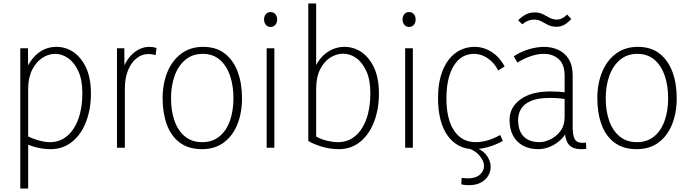

<svg xmlns="http://www.w3.org/2000/svg" viewBox="-20 -845 3934 1098"><path d="M96 233V-569H140L141 -421L118 -420Q147 -499 194 -538Q241 -577 303 -577Q358 -577 402.5 -545.5Q447 -514 473.5 -455Q500 -396 500 -311Q500 -219 471.5 -146.5Q443 -74 391 -33Q339 8 269 8Q220 8 172.5 -6.5Q125 -21 96 -39L139 -66Q168 -51 203 -41.5Q238 -32 264 -32Q323 -32 364.5 -67.5Q406 -103 428.5 -166Q451 -229 451 -311Q451 -388 428 -438Q405 -488 369.5 -512.5Q334 -537 296 -537Q257 -537 221.5 -513.5Q186 -490 163.5 -445Q141 -400 141 -335V233Z M649 0V-569H691L692 -423H677Q692 -494 736.5 -535.5Q781 -577 835 -577Q845 -577 855 -575.5Q865 -574 875 -570L870 -530Q849 -536 831 -536Q790 -536 759 -510Q728 -484 711 -440Q694 -396 694 -340V0Z M1315 -283Q1315 -356 1295 -413.5Q1275 -471 1236 -504Q1197 -537 1139 -537Q1081 -537 1040.5 -503.5Q1000 -470 979 -412.5Q958 -355 958 -283Q958 -211 978 -154Q998 -97 1038 -64.5Q1078 -32 1136 -32Q1195 -32 1235 -65Q1275 -98 1295 -155Q1315 -212 1315 -283ZM1364 -283Q1364 -200 1337.5 -134Q1311 -68 1260 -30Q1209 8 1135 8Q1058 8 1008 -29.5Q958 -67 934 -133Q910 -199 910 -283Q910 -367 937.5 -433.5Q965 -500 1017 -538.5Q1069 -577 1141 -577Q1217 -577 1266 -538.5Q1315 -500 1339.5 -434Q1364 -368 1364 -283Z M1505 0V-569H1549V0ZM1527 -691Q1510 -691 1500 -703.5Q1490 -716 1490 -734Q1490 -751 1500 -763.5Q1510 -776 1527 -776Q1545 -776 1555 -763.5Q1565 -751 1565 -734Q1565 -716 1555 -703.5Q1545 -691 1527 -691Z M1918 8Q1868 8 1820 -6.5Q1772 -21 1743 -39V-825H1788V-424H1766Q1795 -503 1843 -540Q1891 -577 1950 -577Q2005 -577 2049.5 -545.5Q2094 -514 2120.5 -455Q2147 -396 2147 -311Q2147 -219 2118.5 -146.5Q2090 -74 2038.5 -33Q1987 8 1918 8ZM1911 -32Q1970 -32 2011.5 -67Q2053 -102 2075.5 -165Q2098 -228 2098 -311Q2098 -388 2075 -438.5Q2052 -489 2016.5 -513.5Q1981 -538 1943 -538Q1904 -538 1868.5 -515.5Q1833 -493 1810.5 -448Q1788 -403 1788 -335V-64Q1817 -48 1851 -40Q1885 -32 1911 -32Z M2297 0V-569H2341V0ZM2319 -691Q2302 -691 2292 -703.5Q2282 -716 2282 -734Q2282 -751 2292 -763.5Q2302 -776 2319 -776Q2337 -776 2347 -763.5Q2357 -751 2357 -734Q2357 -716 2347 -703.5Q2337 -691 2319 -691Z M2690 8Q2596 8 2540.5 -68.5Q2485 -145 2485 -285Q2485 -375 2511 -440.5Q2537 -506 2584.5 -541.5Q2632 -577 2695 -577Q2745 -577 2790.5 -548.5Q2836 -520 2866 -465L2829 -442Q2807 -486 2769.5 -511.5Q2732 -537 2692 -537Q2616 -537 2574.5 -468Q2533 -399 2533 -283Q2533 -162 2577.5 -97Q2622 -32 2700 -32Q2731 -32 2766 -41.5Q2801 -51 2840 -73L2856 -39Q2810 -14 2767.5 -3Q2725 8 2690 8ZM2661 214Q2651 214 2640.5 213Q2630 212 2618 209L2620 172Q2630 173 2638 174Q2646 175 2655 175Q2700 175 2724 154Q2748 133 2748 105Q2748 75 2721 43.5Q2694 12 2636 -6H2683Q2735 8 2760.5 40.5Q2786 73 2786 109Q2786 136 2772 160Q2758 184 2730 199Q2702 214 2661 214Z M3209 -115 3230 -109Q3213 -70 3184.5 -44Q3156 -18 3123 -5Q3090 8 3058 8Q3009 8 2972 -11.5Q2935 -31 2914.5 -68.5Q2894 -106 2894 -160Q2894 -230 2955.5 -276Q3017 -322 3127 -322Q3156 -322 3178.5 -320.5Q3201 -319 3224 -314V-277Q3199 -281 3176.5 -283Q3154 -285 3125 -285Q3055 -285 3015.5 -267.5Q2976 -250 2959.5 -221.5Q2943 -193 2943 -160Q2943 -96 2975 -64Q3007 -32 3066 -32Q3093 -32 3126.5 -47.5Q3160 -63 3184.5 -95Q3209 -127 3209 -178V-411Q3209 -476 3175.5 -506.5Q3142 -537 3090 -537Q3055 -537 3016 -524Q2977 -511 2939 -487L2918 -523Q2959 -550 3005 -563.5Q3051 -577 3091 -577Q3136 -577 3173.5 -559.5Q3211 -542 3233 -506Q3255 -470 3255 -414V-117Q3255 -72 3266.5 -50Q3278 -28 3313 -28Q3318 -28 3322 -28.5Q3326 -29 3331 -30L3333 6Q3326 7 3318.5 7.5Q3311 8 3304 8Q3250 8 3229.5 -22.5Q3209 -53 3209 -115ZM3223 -762 3247 -737Q3228 -715 3207.5 -703.5Q3187 -692 3164 -692Q3135 -692 3115 -702Q3095 -712 3076.5 -722.5Q3058 -733 3034 -733Q3016 -733 3000 -726.5Q2984 -720 2967 -706L2943 -729Q2966 -752 2989 -763Q3012 -774 3038 -774Q3065 -774 3084.5 -764Q3104 -754 3122 -744Q3140 -734 3163 -733Q3180 -733 3195 -740.5Q3210 -748 3223 -762Z M3801 -283Q3801 -356 3781 -413.5Q3761 -471 3722 -504Q3683 -537 3625 -537Q3567 -537 3526.5 -503.5Q3486 -470 3465 -412.5Q3444 -355 3444 -283Q3444 -211 3464 -154Q3484 -97 3524 -64.5Q3564 -32 3622 -32Q3681 -32 3721 -65Q3761 -98 3781 -155Q3801 -212 3801 -283ZM3850 -283Q3850 -200 3823.5 -134Q3797 -68 3746 -30Q3695 8 3621 8Q3544 8 3494 -29.5Q3444 -67 3420 -133Q3396 -199 3396 -283Q3396 -367 3423.5 -433.5Q3451 -500 3503 -538.5Q3555 -577 3627 -577Q3703 -577 3752 -538.5Q3801 -500 3825.5 -434Q3850 -368 3850 -283Z"/></svg>

Font: Yaldevi ExtraLight ExtraLight
Style: Regular
Weight: 250
Version: Version 1.100